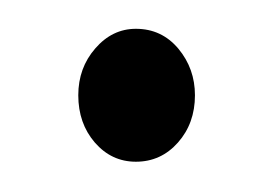

<svg xmlns="http://www.w3.org/2000/svg" viewBox="-20 -102 185 130"><path d="M72 7.5Q55.5 7.5 44.2 -5.5Q33 -18.5 33 -37.5Q33 -56 44.5 -69.2Q56 -82.5 72 -82.5Q89.5 -82.5 100.8 -69Q112 -55.5 112 -37.5Q112 -18.5 100.5 -5.5Q89 7.5 72 7.5Z"/></svg>

Font: Fraunces 144pt Light
Style: Regular
Weight: 300
Version: Version 1.000;[b76b70a41]